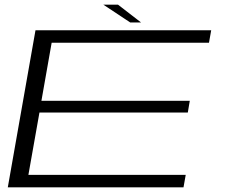

<svg xmlns="http://www.w3.org/2000/svg" viewBox="-20 -805 972 825"><path d="M13.5 0 132.5 -675H887.5L878 -621.5H202L158 -372H795.5L787 -321.5H149.5L102 -53.5H778L768.5 0ZM539.5 -708.5 424 -785H487L586 -708.5Z"/></svg>

Font: Anybody UltraExpanded Light
Style: Italic
Weight: 300
Width: 9
Italic angle: -10°
Designer: Tyler Finck
Foundry: Etcetera Type Company
Version: Version 1.010; ttfautohint (v1.8.3) -l 8 -r 50 -G 200 -x 14 